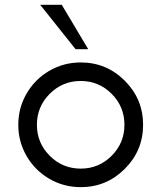

<svg xmlns="http://www.w3.org/2000/svg" viewBox="-20 -770 672 800"><path d="M347.7 -564.9H294.9L147.5 -750H237.3ZM316.4 9.8Q245.6 9.8 185.8 -24.9Q126 -59.6 91.1 -119.4Q56.2 -179.2 56.2 -250Q56.2 -320.8 91.1 -380.6Q126 -440.4 185.8 -475.1Q245.6 -509.8 316.4 -509.8Q423.8 -509.8 500 -433.6Q576.2 -357.4 576.2 -250Q576.2 -142.6 500 -66.4Q423.8 9.8 316.4 9.8ZM316.4 -67.4Q391.6 -67.4 445.1 -120.8Q498.5 -174.3 498.5 -250Q498.5 -325.7 445.1 -379.2Q391.6 -432.6 316.4 -432.6Q240.7 -432.6 187.3 -379.2Q133.8 -325.7 133.8 -250Q133.8 -174.3 187.3 -120.8Q240.7 -67.4 316.4 -67.4Z"/></svg>

Font: Now
Style: Regular
Weight: 400
Designer: Alfredo Marco Pradil
Foundry: Alfredo Marco Pradil
Version: Version 1.002;PS 001.002;hotconv 1.0.88;makeotf.lib2.5.64775